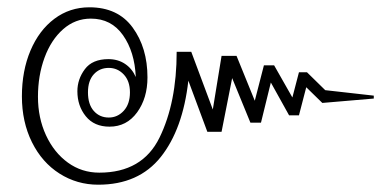

<svg xmlns="http://www.w3.org/2000/svg" viewBox="-20 -535 1066 526"><path d="M40 -271Q40 -341 63.5 -396.5Q87 -452 129 -483.5Q171 -515 225 -515Q303 -515 343.5 -459.5Q384 -404 384 -323Q384 -266 355.5 -227Q327 -188 280 -188Q238 -188 215 -216.5Q192 -245 192 -285Q192 -318 212.5 -345.5Q233 -373 277 -373Q303 -373 322.5 -360Q342 -347 352 -324Q349 -393 317 -438.5Q285 -484 229 -484Q186 -484 153 -455Q120 -426 102 -377Q84 -328 84 -270Q84 -212 106 -164.5Q128 -117 166 -89.5Q204 -62 252 -62Q370 -62 417 -158Q464 -254 464 -393H504L563 -235L587 -382H628L678 -259L703 -356H731L781 -268L799 -337H821L871 -288L1004 -273V-265L863 -253L819 -296L799 -219H772L722 -309L695 -199H666L616 -321L587 -174H548L496 -314Q481 -181 420.5 -105Q360 -29 249 -29Q191 -29 143 -59.5Q95 -90 67.5 -145.5Q40 -201 40 -271ZM336 -282Q336 -313 319 -331Q302 -349 278 -349Q253 -349 237 -331.5Q221 -314 221 -282Q221 -249 237 -231Q253 -213 278 -213Q302 -213 319 -231.5Q336 -250 336 -282Z"/></svg>

Font: Trirong Light
Style: Regular
Weight: 300
Designer: Katatrad Team
Foundry: CadsonDemak
Version: Version 1.001